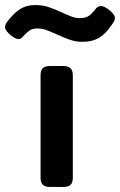

<svg xmlns="http://www.w3.org/2000/svg" viewBox="-74 -742 476 762"><path d="M153 -605Q124 -618 108 -623.5Q92 -629 76 -629Q56 -629 45 -622Q34 -615 17 -597Q10 -587 -1 -587Q-14 -587 -36 -606Q-54 -623 -54 -634Q-54 -645 -43 -659Q-19 -690 6 -706Q31 -722 65 -722Q94 -722 117 -714.5Q140 -707 171 -693Q194 -682 210.5 -676Q227 -670 244 -670Q264 -670 277 -678Q290 -686 306 -707Q314 -718 326 -718Q340 -718 360 -702Q382 -684 382 -671Q382 -660 372 -647Q347 -609 320 -592.5Q293 -576 251 -576Q228 -576 205.5 -583.5Q183 -591 153 -605ZM87 -36V-443Q87 -462 95.5 -471Q104 -480 124 -480H177Q197 -480 206 -471Q215 -462 215 -443V-36Q215 -18 206.5 -9Q198 0 177 0H124Q104 0 95.5 -9Q87 -18 87 -36Z"/></svg>

Font: Mitr
Style: Regular
Weight: 400
Designer: Thanarat Vachiruckul
Foundry: Cadson Demak
Version: Version 1.003